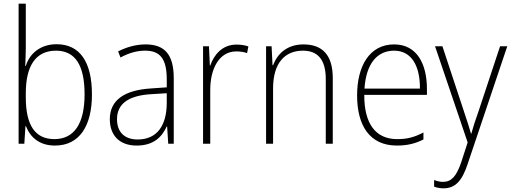

<svg xmlns="http://www.w3.org/2000/svg" viewBox="-20 -831 2776 1042"><path d="M120 -571V-811H81V-51H112L118 -146H121C145 -84 196 -41 278 -41C413 -41 479 -150 479 -318C479 -497 412 -591 287 -591C201 -591 141 -542 120 -473H117C118 -499 120 -541 120 -571ZM284 -556C389 -556 439 -476 439 -319C439 -159 382 -76 275 -76C171 -76 120 -151 120 -302V-325C120 -468 170 -556 284 -556Z M770 -590C717 -590 666 -575 621 -552L634 -519C682 -545 725 -556 768 -556C848 -556 885 -513 885 -400V-357L799 -351C657 -342 576 -289 576 -184C576 -100 625 -41 722 -41C814 -41 859 -88 885 -145H887L893 -51H923V-406C923 -535 874 -590 770 -590ZM802 -320 885 -325V-270C884 -152 834 -74 727 -74C656 -74 615 -114 615 -184C615 -271 682 -313 802 -320Z M1263 -589C1187 -589 1141 -534 1121 -475H1119L1114 -580H1082V-51H1121V-339C1120 -457 1169 -552 1262 -552C1284 -552 1303 -549 1321 -543L1328 -579C1309 -586 1286 -589 1263 -589Z M1627 -590C1535 -590 1484 -536 1462 -477H1459L1454 -580H1424V-51H1462V-351C1462 -489 1526 -556 1624 -556C1703 -556 1748 -509 1748 -402V-51H1786V-407C1786 -533 1729 -590 1627 -590Z M2119 -590C1985 -590 1918 -472 1918 -313C1918 -150 1986 -41 2134 -41C2191 -41 2234 -52 2278 -74V-112C2226 -85 2189 -76 2135 -76C2018 -76 1956 -161 1957 -316H2297V-348C2297 -482 2244 -590 2119 -590ZM2119 -556C2216 -556 2260 -469 2259 -350H1958C1967 -486 2027 -556 2119 -556Z M2341 -580 2518 -58 2483 50C2456 129 2428 156 2384 156C2367 156 2352 152 2336 146V182C2353 188 2368 191 2387 191C2451 191 2488 150 2518 59L2733 -580H2694L2576 -224C2559 -177 2547 -139 2538 -106H2536C2529 -133 2518 -165 2498 -226L2381 -580Z"/></svg>

Font: Noto Sans Tamil UI SemiCondensed ExtraLight
Style: Regular
Weight: 200
Width: 4
Designer: Jelle Bosma - Monotype Design Team
Foundry: Monotype Imaging Inc.
Version: Version 2.004